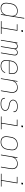

<svg xmlns="http://www.w3.org/2000/svg" viewBox="2608 -3384 783 6040"><g transform="rotate(90 3000.0 -363.5)"><path d="M239 8Q210 8 181.5 2Q153 -4 131 -19.5Q109 -35 94 -58Q79 -81 72.5 -108.5Q66 -136 66.5 -165Q67 -194 72 -223L88 -323Q93 -351 102 -378Q111 -405 127 -429.5Q143 -454 166 -473.5Q189 -493 215 -505.5Q241 -518 269 -523Q297 -528 324 -528Q355 -528 384 -521Q413 -514 435.5 -497Q458 -480 471.5 -454.5Q485 -429 490 -400L545 -735H566L445 0H424L441 -105Q426 -79 404 -56Q382 -33 354.5 -18.5Q327 -4 297.5 2Q268 8 239 8ZM245 -11Q269 -11 294.5 -15.5Q320 -20 344 -32Q368 -44 388 -62Q408 -80 422 -102.5Q436 -125 444.5 -149.5Q453 -174 457 -199L473 -299Q478 -325 478.5 -351.5Q479 -378 473.5 -402.5Q468 -427 455 -448.5Q442 -470 422 -484Q402 -498 376.5 -503.5Q351 -509 325 -509Q300 -509 274 -504.5Q248 -500 224 -488.5Q200 -477 179.5 -458.5Q159 -440 144.5 -417.5Q130 -395 121.5 -370Q113 -345 109 -320L92 -220Q88 -194 87.5 -167.5Q87 -141 93 -116Q99 -91 112.5 -70.5Q126 -50 146.5 -36Q167 -22 192.5 -16.5Q218 -11 245 -11Z M644 0V-19H844L924 -501H743V-520H948L865 -19H1047V0ZM925 -645 934 -695H984L976 -645Z M1234 0 1320 -520H1341L1334 -474Q1342 -487 1353.5 -497.5Q1365 -508 1378.5 -515Q1392 -522 1406.5 -525Q1421 -528 1435 -528Q1452 -528 1467.5 -524Q1483 -520 1495 -510.5Q1507 -501 1514 -487Q1521 -473 1523 -457Q1531 -473 1542.5 -487Q1554 -501 1569 -510.5Q1584 -520 1600.5 -524Q1617 -528 1634 -528Q1657 -528 1677.5 -519.5Q1698 -511 1709.5 -493Q1721 -475 1722.5 -452Q1724 -429 1720 -406L1653 0H1632L1700 -410Q1703 -429 1701.5 -447.5Q1700 -466 1690.5 -480.5Q1681 -495 1664 -502Q1647 -509 1628 -509Q1608 -509 1588 -501Q1568 -493 1553.5 -477.5Q1539 -462 1531.5 -442Q1524 -422 1521 -403L1454 0H1433L1501 -410Q1504 -429 1502.5 -447.5Q1501 -466 1491.5 -480.5Q1482 -495 1465 -502Q1448 -509 1429 -509Q1409 -509 1389 -501Q1369 -493 1354.5 -477.5Q1340 -462 1332.5 -442Q1325 -422 1322 -403L1255 0Z M2048 8Q2018 8 1989.5 2Q1961 -4 1937.5 -18.5Q1914 -33 1897.5 -56Q1881 -79 1873.5 -106.5Q1866 -134 1866.5 -163.5Q1867 -193 1872 -223L1888 -323Q1893 -351 1902 -378Q1911 -405 1927.5 -429.5Q1944 -454 1967 -474Q1990 -494 2016.5 -506Q2043 -518 2071 -523Q2099 -528 2127 -528Q2156 -528 2185 -522Q2214 -516 2237.5 -501Q2261 -486 2277 -463.5Q2293 -441 2300.5 -413.5Q2308 -386 2307.5 -356.5Q2307 -327 2302 -297L2294 -251H1897L1892 -220Q1888 -193 1887.5 -166.5Q1887 -140 1893.5 -115.5Q1900 -91 1914 -70Q1928 -49 1949 -35.5Q1970 -22 1995.5 -16.5Q2021 -11 2048 -11Q2069 -11 2089.5 -13Q2110 -15 2130.5 -21Q2151 -27 2171 -36.5Q2191 -46 2207.5 -61Q2224 -76 2235.5 -95Q2247 -114 2252 -134H2273Q2268 -111 2255.5 -89.5Q2243 -68 2225 -51Q2207 -34 2185 -22.5Q2163 -11 2140 -4Q2117 3 2094 5.5Q2071 8 2048 8ZM1900 -269H2276L2281 -300Q2286 -327 2286.5 -353.5Q2287 -380 2280.5 -404.5Q2274 -429 2260 -450Q2246 -471 2225 -484.5Q2204 -498 2178.5 -503.5Q2153 -509 2126 -509Q2101 -509 2075.5 -504.5Q2050 -500 2025.5 -488.5Q2001 -477 1980 -458.5Q1959 -440 1944.5 -417.5Q1930 -395 1921.5 -370Q1913 -345 1909 -320Z M2443 0 2529 -520H2550L2532 -415Q2547 -442 2569 -464.5Q2591 -487 2618 -501.5Q2645 -516 2674.5 -522Q2704 -528 2732 -528Q2761 -528 2789 -521.5Q2817 -515 2838.5 -499.5Q2860 -484 2874 -460.5Q2888 -437 2894 -410Q2900 -383 2899.5 -354.5Q2899 -326 2894 -297L2845 0H2824L2873 -300Q2878 -326 2878.5 -352Q2879 -378 2873.5 -402.5Q2868 -427 2855 -448Q2842 -469 2822.5 -483.5Q2803 -498 2778 -503.5Q2753 -509 2726 -509Q2702 -509 2676.5 -504.5Q2651 -500 2628 -488Q2605 -476 2585 -457.5Q2565 -439 2551 -416.5Q2537 -394 2529 -370Q2521 -346 2517 -321L2464 0Z M3245 8Q3223 8 3200.5 6Q3178 4 3157 -1.5Q3136 -7 3117 -16Q3098 -25 3084 -40.5Q3070 -56 3063.5 -76.5Q3057 -97 3060 -120Q3061 -121 3061 -122.5Q3061 -124 3061 -125H3082Q3082 -124 3081.5 -123Q3081 -122 3081 -121Q3078 -101 3084 -83Q3090 -65 3103 -52Q3116 -39 3133 -31Q3150 -23 3168.5 -18.5Q3187 -14 3206 -12.5Q3225 -11 3245 -11Q3265 -11 3284.5 -12.5Q3304 -14 3324 -18.5Q3344 -23 3363.5 -31Q3383 -39 3400 -52Q3417 -65 3429 -83Q3441 -101 3444 -121Q3448 -146 3438.5 -169Q3429 -192 3410.5 -207Q3392 -222 3369 -230.5Q3346 -239 3321.5 -243.5Q3297 -248 3272.5 -252.5Q3248 -257 3224.5 -264Q3201 -271 3180 -282.5Q3159 -294 3143.5 -312Q3128 -330 3120.5 -353.5Q3113 -377 3117 -403Q3121 -424 3132.5 -444Q3144 -464 3162 -479Q3180 -494 3200.5 -503.5Q3221 -513 3242.5 -518.5Q3264 -524 3285.5 -526Q3307 -528 3328 -528Q3350 -528 3371.5 -526Q3393 -524 3413.5 -518.5Q3434 -513 3452.5 -503.5Q3471 -494 3484 -478.5Q3497 -463 3503 -442.5Q3509 -422 3505 -400Q3505 -399 3504.5 -397.5Q3504 -396 3504 -395H3483Q3484 -396 3484 -397Q3484 -398 3484 -400Q3487 -419 3482 -436.5Q3477 -454 3465 -467Q3453 -480 3437 -488Q3421 -496 3403 -501Q3385 -506 3366.5 -507.5Q3348 -509 3328 -509Q3309 -509 3290 -507.5Q3271 -506 3252 -501Q3233 -496 3214 -488Q3195 -480 3179 -467Q3163 -454 3152 -436.5Q3141 -419 3138 -400Q3133 -374 3143 -351Q3153 -328 3171 -313Q3189 -298 3212 -289.5Q3235 -281 3259.5 -276.5Q3284 -272 3308.5 -267.5Q3333 -263 3356.5 -256Q3380 -249 3401 -237.5Q3422 -226 3437.5 -208.5Q3453 -191 3461 -167Q3469 -143 3464 -118Q3461 -96 3448 -75.5Q3435 -55 3416.5 -40Q3398 -25 3376.5 -15.5Q3355 -6 3333 -1Q3311 4 3289 6Q3267 8 3245 8Z M3644 0V-19H3844L3924 -501H3743V-520H3948L3865 -19H4047V0ZM3925 -645 3934 -695H3984L3976 -645Z M4447 8Q4417 8 4388.5 2Q4360 -4 4336.5 -19Q4313 -34 4297 -56.5Q4281 -79 4273.5 -106.5Q4266 -134 4266.5 -163.5Q4267 -193 4272 -223L4288 -323Q4293 -351 4302 -378Q4311 -405 4327.5 -429.5Q4344 -454 4367 -474Q4390 -494 4416.5 -506Q4443 -518 4471 -523Q4499 -528 4527 -528Q4556 -528 4585 -522Q4614 -516 4637.5 -501Q4661 -486 4677 -463.5Q4693 -441 4700.5 -413.5Q4708 -386 4707.5 -356.5Q4707 -327 4702 -297L4685 -197Q4681 -169 4671.5 -142Q4662 -115 4645.5 -90.5Q4629 -66 4606.5 -46Q4584 -26 4557.5 -14Q4531 -2 4502.5 3Q4474 8 4447 8ZM4447 -11Q4472 -11 4498 -15.5Q4524 -20 4548 -31.5Q4572 -43 4593 -61.5Q4614 -80 4629 -102.5Q4644 -125 4652.5 -150Q4661 -175 4665 -200L4681 -300Q4686 -327 4686.5 -353.5Q4687 -380 4680.5 -404.5Q4674 -429 4660 -450Q4646 -471 4625 -484.5Q4604 -498 4578.5 -503.5Q4553 -509 4526 -509Q4501 -509 4475.5 -504.5Q4450 -500 4425.5 -488.5Q4401 -477 4380 -458.5Q4359 -440 4344.5 -417.5Q4330 -395 4321.5 -370Q4313 -345 4309 -320L4292 -220Q4288 -193 4287.5 -166.5Q4287 -140 4293 -115.5Q4299 -91 4313 -70Q4327 -49 4348 -35.5Q4369 -22 4394.5 -16.5Q4420 -11 4447 -11Z M4843 0 4929 -520H4950L4932 -415Q4947 -442 4969 -464.5Q4991 -487 5018 -501.5Q5045 -516 5074.5 -522Q5104 -528 5132 -528Q5161 -528 5189 -521.5Q5217 -515 5238.5 -499.5Q5260 -484 5274 -460.5Q5288 -437 5294 -410Q5300 -383 5299.5 -354.5Q5299 -326 5294 -297L5245 0H5224L5273 -300Q5278 -326 5278.5 -352Q5279 -378 5273.5 -402.5Q5268 -427 5255 -448Q5242 -469 5222.5 -483.5Q5203 -498 5178 -503.5Q5153 -509 5126 -509Q5102 -509 5076.5 -504.5Q5051 -500 5028 -488Q5005 -476 4985 -457.5Q4965 -439 4951 -416.5Q4937 -394 4929 -370Q4921 -346 4917 -321L4864 0Z M5444 0V-19H5644L5724 -501H5543V-520H5748L5665 -19H5847V0ZM5725 -645 5734 -695H5784L5776 -645Z"/></g></svg>

Font: Iosevka SS04 Th Ex Obl
Style: Regular
Weight: 100
Width: 7
Italic angle: -9°
Monospace: yes
Designer: Belleve Invis
Foundry: Belleve Invis
Version: Version 19.0.0; ttfautohint (v1.8.4)